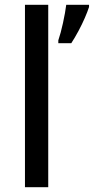

<svg xmlns="http://www.w3.org/2000/svg" viewBox="-20 -780 391 800"><path d="M181 0H84V-760H181ZM351 -751Q345 -732 333.5 -705.5Q322 -679 307 -651Q292 -623 277 -600H223V-612Q233 -641 242.5 -684.5Q252 -728 256 -760H351Z"/></svg>

Font: Noto Sans Kayah Li Medium
Style: Regular
Weight: 500
Designer: Monotype Design Team, Sérgio Martins
Foundry: Monotype Imaging Inc.
Version: Version 2.002; ttfautohint (v1.8.4.7-5d5b)